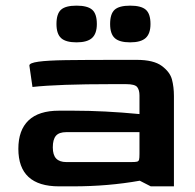

<svg xmlns="http://www.w3.org/2000/svg" viewBox="-20 -660 691 680"><path d="M45 -133Q45 -199 81 -233.5Q117 -268 189 -268H240Q349 -268 474 -256V-322Q474 -341 466 -351.5Q458 -362 426 -362H376Q187 -362 95 -352L84 -428Q84 -437 116 -441.5Q148 -446 213 -447Q278 -448 414 -448H464Q524 -448 553 -426.5Q582 -405 589 -378.5Q596 -352 596 -320V0H514L475 -20Q363 0 239 0H189Q45 0 45 -133ZM444 -86Q460 -86 465.5 -87.5Q471 -89 472.5 -94.5Q474 -100 474 -115V-192H215Q189 -192 178 -179Q167 -166 167 -138Q167 -111 179 -98.5Q191 -86 215 -86ZM370 -575Q370 -611 386 -625.5Q402 -640 441 -640Q480 -640 496.5 -625.5Q513 -611 513 -575Q513 -541 496 -525.5Q479 -510 441 -510Q403 -510 386.5 -525Q370 -540 370 -575ZM180 -575Q180 -611 196 -625.5Q212 -640 251 -640Q290 -640 306.5 -625.5Q323 -611 323 -575Q323 -541 306 -525.5Q289 -510 251 -510Q213 -510 196.5 -525Q180 -540 180 -575Z"/></svg>

Font: Gold
Style: Regular
Weight: 400
Designer: jaiki
Version: Version 1.000